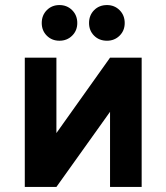

<svg xmlns="http://www.w3.org/2000/svg" viewBox="-20 -739 658 759"><path d="M78 0V-511H203V-213L415 -511H540V0H415V-297L203 0ZM403 -578Q372 -578 352 -598Q332 -618 332 -648Q332 -678.5 352 -698.8Q372 -719 403 -719Q432.5 -719 452.8 -698.8Q473 -678.5 473 -648Q473 -618 452.8 -598Q432.5 -578 403 -578ZM215 -578Q185 -578 165 -598Q145 -618 145 -648Q145 -678.5 165 -698.8Q185 -719 215 -719Q245 -719 265.2 -698.8Q285.5 -678.5 285.5 -648Q285.5 -618 265.2 -598Q245 -578 215 -578Z"/></svg>

Font: Undotted
Style: Bold
Weight: 700
Designer: Delve Withrington, Dave Bailey, Thomas Jockin
Foundry: Delve Fonts LLC
Version: Version 4.000